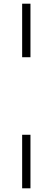

<svg xmlns="http://www.w3.org/2000/svg" viewBox="-20 -770 285 1040"><path d="M100 -460V-750H145V-460ZM100 250V-40H145V250Z"/></svg>

Font: Brygada 1918
Style: Regular
Weight: 400
Designer: Mateusz Machalski | Borys Kosmynka | Przemek Hoffer
Foundry: NIEPODLEGLA 2018
Version: Version 3.006